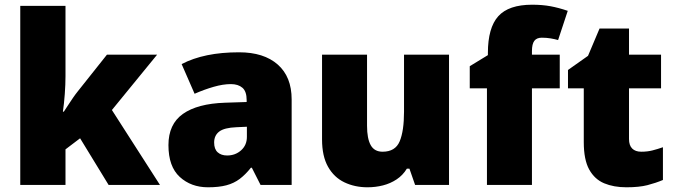

<svg xmlns="http://www.w3.org/2000/svg" viewBox="-20 -785 2865 815"><path d="M66 0V-760H258V-461Q258 -427 255 -386Q252 -345 247 -311H251Q259 -323 269 -338.5Q279 -354 290 -370Q301 -386 310 -397L434 -553H647L455 -318L659 0H441L320 -198L258 -151V0Z M863 10Q791 10 743 -34Q695 -78 695 -169Q695 -258 756.5 -301.5Q818 -345 935 -349L1027 -352V-360Q1027 -397 1009 -412.5Q991 -428 960 -428Q927 -428 887 -416.5Q847 -405 806 -387L751 -513Q799 -538 859.5 -550.5Q920 -563 995 -563Q1100 -563 1159 -511Q1218 -459 1218 -363V0H1086L1049 -73H1045Q1022 -44 997.5 -25.5Q973 -7 941 1.5Q909 10 863 10ZM944 -125Q979 -125 1003.5 -147Q1028 -169 1028 -204V-247L984 -245Q932 -243 910.5 -226.5Q889 -210 889 -180Q889 -152 904 -138.5Q919 -125 944 -125Z M1540 10Q1486 10 1442 -11Q1398 -32 1372.5 -77Q1347 -122 1347 -193V-553H1538V-251Q1538 -197 1553.5 -169Q1569 -141 1604 -141Q1658 -141 1676.5 -185Q1695 -229 1695 -311V-553H1886V0H1742L1718 -69H1707Q1690 -41 1663.5 -23.5Q1637 -6 1605.5 2Q1574 10 1540 10Z M2047 0V-410H1974V-504L2051 -551V-560Q2051 -667 2095 -716Q2139 -765 2239 -765Q2282 -765 2317 -758.5Q2352 -752 2390 -739L2349 -615Q2335 -619 2317.5 -622Q2300 -625 2280 -625Q2258 -625 2248 -611.5Q2238 -598 2238 -568V-553H2356V-410H2238V0Z M2639 10Q2585 10 2544.5 -7Q2504 -24 2481 -65.5Q2458 -107 2458 -182V-410H2391V-488L2476 -548L2525 -664H2650V-553H2786V-410H2650V-195Q2650 -168 2663.5 -154.5Q2677 -141 2702 -141Q2728 -141 2749.5 -146.5Q2771 -152 2794 -160V-21Q2763 -8 2728 1Q2693 10 2639 10Z"/></svg>

Font: Noto Sans Symbols Black
Style: Regular
Weight: 900
Version: Version 2.002